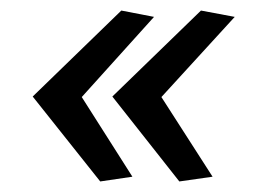

<svg xmlns="http://www.w3.org/2000/svg" viewBox="-20 -515 494 364"><path d="M231 -180 170 -171 42 -332 210 -495 272 -483 135 -331ZM383 -180 320 -171 193 -332 361 -495 425 -483 286 -331Z"/></svg>

Font: Rosario Medium
Style: Italic
Weight: 500
Italic angle: -8.05°
Version: Version 1.201